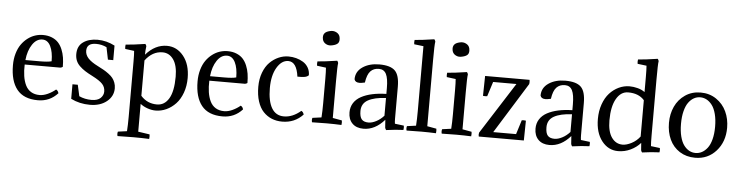

<svg xmlns="http://www.w3.org/2000/svg" viewBox="-57 -1113 6489 1684"><g transform="rotate(5 3187.5 -271.5)"><path d="M460.9 -282.2H147Q145 -226.1 151.9 -181.2Q158.7 -136.2 175.8 -100.8Q192.9 -65.4 224.4 -46.1Q255.9 -26.9 299.8 -26.9Q334 -26.9 372.1 -44.4Q410.2 -62 440.9 -87.9Q450.7 -82 455.1 -76.2Q459.5 -70.3 463.9 -57.1Q394 20 289.1 20Q164.1 20 104.5 -54.4Q44.9 -128.9 44.9 -267.1Q44.9 -323.2 58.8 -370.8Q72.8 -418.5 96.2 -451.7Q119.6 -484.9 150.4 -508.3Q181.2 -531.7 215.3 -543Q249.5 -554.2 285.2 -554.2Q329.1 -554.2 363.5 -540Q397.9 -525.9 419.9 -502Q441.9 -478 456.1 -443.8Q470.2 -409.7 476.1 -372.3Q481.9 -335 481.9 -291Q472.2 -283.7 460.9 -282.2ZM283.2 -514.2Q231.4 -514.2 195.1 -460.2Q158.7 -406.2 149.9 -321.8H273.9Q347.7 -321.8 379.9 -331.1Q379.9 -413.1 355 -463.6Q330.1 -514.2 283.2 -514.2Z M756.8 -23.9Q811 -23.9 836.9 -48.8Q862.8 -73.7 862.8 -106.9Q862.8 -145.5 837.6 -172.9Q812.5 -200.2 746.6 -233.9Q707 -253.9 680.9 -270.8Q654.8 -287.6 632.6 -309.1Q610.4 -330.6 600.1 -356.2Q589.8 -381.8 589.8 -413.1Q589.8 -483.9 639.2 -519Q688.5 -554.2 765.6 -554.2Q844.2 -554.2 917.5 -516.1V-388.2H870.6L848.6 -496.1Q805.2 -517.1 755.9 -517.1Q673.8 -517.1 673.8 -450.2Q673.8 -414.1 700.9 -384Q728 -354 787.6 -324.2Q819.3 -308.1 840.6 -296.1Q861.8 -284.2 885 -266.8Q908.2 -249.5 921.6 -232.7Q935.1 -215.8 943.8 -192.6Q952.6 -169.4 952.6 -143.1Q952.6 -72.8 895.3 -26.4Q837.9 20 746.6 20Q655.8 20 579.6 -18.1V-146H626.5L648.4 -46.9Q698.7 -23.9 756.8 -23.9Z M1332.5 -34.2Q1398.9 -34.2 1437.3 -98.1Q1475.6 -162.1 1475.6 -291Q1475.6 -390.1 1439 -442.1Q1402.3 -494.1 1342.8 -494.1Q1253.9 -494.1 1190.4 -409.2V-98.1Q1246.6 -34.2 1332.5 -34.2ZM1095.7 -391.1Q1095.7 -458 1092.8 -484.9L1013.7 -495.1Q1010.3 -511.2 1013.7 -533.2Q1077.1 -537.6 1185.5 -554.2Q1194.3 -545.4 1195.8 -534.2Q1190.4 -496.1 1190.4 -460Q1272.5 -554.2 1376.5 -554.2Q1463.9 -554.2 1522.7 -481.2Q1581.5 -408.2 1581.5 -288.1Q1581.5 -217.8 1560.1 -158.7Q1538.6 -99.6 1502.4 -61Q1466.3 -22.5 1420.4 -1.2Q1374.5 20 1324.7 20Q1292 20 1255.9 7.8Q1219.7 -4.4 1190.4 -26.9V217.8L1291.5 232.9Q1294.9 249 1291.5 272.9Q1228.5 270 1152.8 270Q1096.7 270 1012.7 272Q1006.8 252.4 1012.7 232.9L1091.8 222.2Q1095.7 167.5 1095.7 95.2Z M2086.4 -282.2H1772.5Q1770.5 -226.1 1777.3 -181.2Q1784.2 -136.2 1801.3 -100.8Q1818.4 -65.4 1849.9 -46.1Q1881.3 -26.9 1925.3 -26.9Q1959.5 -26.9 1997.6 -44.4Q2035.6 -62 2066.4 -87.9Q2076.2 -82 2080.6 -76.2Q2085 -70.3 2089.4 -57.1Q2019.5 20 1914.6 20Q1789.6 20 1730 -54.4Q1670.4 -128.9 1670.4 -267.1Q1670.4 -323.2 1684.3 -370.8Q1698.2 -418.5 1721.7 -451.7Q1745.1 -484.9 1775.9 -508.3Q1806.6 -531.7 1840.8 -543Q1875 -554.2 1910.6 -554.2Q1954.6 -554.2 1989 -540Q2023.4 -525.9 2045.4 -502Q2067.4 -478 2081.5 -443.8Q2095.7 -409.7 2101.6 -372.3Q2107.4 -335 2107.4 -291Q2097.7 -283.7 2086.4 -282.2ZM1908.7 -514.2Q1856.9 -514.2 1820.6 -460.2Q1784.2 -406.2 1775.4 -321.8H1899.4Q1973.1 -321.8 2005.4 -331.1Q2005.4 -413.1 1980.5 -463.6Q1955.6 -514.2 1908.7 -514.2Z M2638.2 -405.8Q2626 -392.6 2603.8 -388.2Q2581.5 -383.8 2539.1 -384.8Q2522 -514.2 2448.2 -514.2Q2389.2 -514.2 2348.1 -444.8Q2307.1 -375.5 2307.1 -264.2Q2307.1 -149.9 2343.3 -88.4Q2379.4 -26.9 2451.2 -26.9Q2527.3 -26.9 2600.1 -88.9Q2609.9 -83 2614.3 -77.1Q2618.7 -71.3 2623 -58.1Q2549.3 20 2439.9 20Q2389.6 20 2347.7 2.9Q2305.7 -14.2 2273.4 -48.3Q2241.2 -82.5 2223.1 -138.2Q2205.1 -193.8 2205.1 -266.1Q2205.1 -335.4 2226.3 -391.6Q2247.6 -447.8 2282.2 -482.4Q2316.9 -517.1 2359.4 -535.6Q2401.9 -554.2 2446.3 -554.2Q2481.4 -554.2 2514.4 -545.4Q2547.4 -536.6 2575.7 -519.3Q2604 -502 2621.1 -472.7Q2638.2 -443.4 2638.2 -405.8Z M2879.9 -372.1V-50.8L2960.9 -36.1Q2964.4 -20 2960.9 3.9Q2897.9 1 2832 1Q2785.6 1 2701.7 2.9Q2695.8 -16.6 2701.7 -36.1L2780.8 -46.9Q2784.7 -101.6 2784.7 -173.8V-387.2Q2784.7 -452.6 2781.7 -484.9L2702.6 -495.1Q2699.2 -510.3 2702.6 -533.2Q2765.6 -537.6 2875 -554.2Q2883.3 -544.4 2884.8 -534.2Q2879.9 -508.3 2879.9 -372.1ZM2733.9 -729Q2726.1 -765.1 2742.7 -784.2Q2755.4 -800.3 2790 -808.1Q2819.3 -815.4 2845 -802.5Q2870.6 -789.6 2877 -764.2Q2884.8 -727.1 2870.1 -709Q2856 -692.4 2819.8 -685.1Q2790 -677.7 2765.4 -690.4Q2740.7 -703.1 2733.9 -729Z M3116.2 -132.8Q3116.2 -81.5 3135 -59.8Q3153.8 -38.1 3195.3 -38.1Q3225.6 -38.1 3262.2 -56.9Q3298.8 -75.7 3329.6 -109.9V-266.1Q3226.6 -260.7 3171.4 -229.5Q3116.2 -198.2 3116.2 -132.8ZM3329.6 -301.8V-353Q3329.6 -437.5 3310.1 -476.3Q3290.5 -515.1 3245.6 -515.1Q3199.7 -515.1 3171.6 -485.6Q3143.6 -456.1 3133.3 -384.8Q3101.6 -377.9 3086.4 -377.9Q3047.9 -377.9 3040.5 -405.8Q3040.5 -474.1 3099.6 -514.2Q3158.7 -554.2 3246.6 -554.2Q3343.3 -554.2 3383.8 -514.6Q3424.3 -475.1 3424.3 -373V-90.8Q3424.3 -66.4 3427.2 -47.9L3506.3 -38.1Q3509.8 -22.9 3506.3 0Q3439.5 2.4 3355.5 14.2Q3347.7 6.3 3345.2 -5.9L3340.3 -75.2Q3257.3 20 3155.3 20Q3092.3 20 3056.9 -15.9Q3021.5 -51.8 3021.5 -112.8Q3021.5 -159.7 3044.4 -195.6Q3067.4 -231.4 3109.1 -253.9Q3150.9 -276.4 3206.1 -288.3Q3261.2 -300.3 3329.6 -301.8Z M3711.9 -633.8V-50.8L3793 -36.1Q3796.4 -20 3793 3.9Q3730 1 3664.1 1Q3618.2 1 3534.2 2.9Q3528.3 -16.6 3534.2 -36.1L3613.3 -46.9Q3617.2 -101.6 3617.2 -173.8V-747.1L3535.2 -756.8Q3531.7 -772 3535.2 -794.9Q3597.2 -799.3 3707 -815.9Q3715.8 -805.7 3717.3 -795.9Q3711.9 -767.6 3711.9 -633.8Z M4022 -372.1V-50.8L4103 -36.1Q4106.4 -20 4103 3.9Q4040 1 3974.1 1Q3927.7 1 3843.8 2.9Q3837.9 -16.6 3843.8 -36.1L3922.9 -46.9Q3926.8 -101.6 3926.8 -173.8V-387.2Q3926.8 -452.6 3923.8 -484.9L3844.7 -495.1Q3841.3 -510.3 3844.7 -533.2Q3907.7 -537.6 4017.1 -554.2Q4025.4 -544.4 4026.9 -534.2Q4022 -508.3 4022 -372.1ZM3876 -729Q3868.2 -765.1 3884.8 -784.2Q3897.5 -800.3 3932.1 -808.1Q3961.4 -815.4 3987.1 -802.5Q4012.7 -789.6 4019 -764.2Q4026.9 -727.1 4012.2 -709Q3998 -692.4 3961.9 -685.1Q3932.1 -677.7 3907.5 -690.4Q3882.8 -703.1 3876 -729Z M4169.4 -34.2 4458.5 -487.8H4253.4L4212.4 -358.9Q4197.8 -355.5 4175.3 -358.9L4178.7 -534.2H4570.3Q4573.7 -513.2 4570.3 -497.1L4292.5 -49.8H4493.7L4532.7 -174.8Q4547.4 -178.2 4569.3 -174.8L4566.4 0H4169.4Q4165 -15.1 4169.4 -34.2Z M4753.9 -132.8Q4753.9 -81.5 4772.7 -59.8Q4791.5 -38.1 4833 -38.1Q4863.3 -38.1 4899.9 -56.9Q4936.5 -75.7 4967.3 -109.9V-266.1Q4864.3 -260.7 4809.1 -229.5Q4753.9 -198.2 4753.9 -132.8ZM4967.3 -301.8V-353Q4967.3 -437.5 4947.8 -476.3Q4928.2 -515.1 4883.3 -515.1Q4837.4 -515.1 4809.3 -485.6Q4781.2 -456.1 4771 -384.8Q4739.3 -377.9 4724.1 -377.9Q4685.5 -377.9 4678.2 -405.8Q4678.2 -474.1 4737.3 -514.2Q4796.4 -554.2 4884.3 -554.2Q4981 -554.2 5021.5 -514.6Q5062 -475.1 5062 -373V-90.8Q5062 -66.4 5064.9 -47.9L5144 -38.1Q5147.5 -22.9 5144 0Q5077.1 2.4 4993.2 14.2Q4985.4 6.3 4982.9 -5.9L4978 -75.2Q4895 20 4793 20Q4730 20 4694.6 -15.9Q4659.2 -51.8 4659.2 -112.8Q4659.2 -159.7 4682.1 -195.6Q4705.1 -231.4 4746.8 -253.9Q4788.6 -276.4 4843.8 -288.3Q4898.9 -300.3 4967.3 -301.8Z M5678.7 -142.1Q5678.7 -74.7 5681.6 -47.9L5760.7 -38.1Q5764.2 -22 5760.7 0Q5692.4 2.4 5608.9 14.2Q5601.1 6.3 5598.6 -4.9L5593.8 -68.8Q5558.6 -28.3 5506.8 -3.7Q5455.1 21 5397.9 21Q5310.5 21 5253.7 -51.8Q5196.8 -124.5 5196.8 -245.1Q5196.8 -315.4 5217.8 -374.8Q5238.8 -434.1 5273.9 -472.7Q5309.1 -511.2 5354.5 -532.7Q5399.9 -554.2 5449.7 -554.2Q5484.4 -554.2 5521.2 -544.4Q5558.1 -534.7 5584 -515.1V-648.9Q5584 -714.8 5581.1 -747.1L5502 -756.8Q5498.5 -772 5502 -794.9Q5564 -799.3 5673.8 -815.9Q5682.1 -806.2 5683.6 -795.9Q5678.7 -770 5678.7 -633.8ZM5441.9 -500Q5377 -500 5337.9 -431.6Q5298.8 -363.3 5298.8 -242.2Q5298.8 -143.1 5335.4 -91.1Q5372.1 -39.1 5431.6 -39.1Q5467.3 -39.1 5510.7 -61.8Q5554.2 -84.5 5584 -124V-443.8Q5534.7 -500 5441.9 -500Z M5820.8 -266.1Q5820.8 -343.8 5850.6 -408.7Q5880.4 -473.6 5939.2 -513.9Q5998 -554.2 6075.7 -554.2Q6153.3 -554.2 6212.9 -513.9Q6272.5 -473.6 6302.7 -408.7Q6333 -343.8 6333 -266.1Q6333 -142.6 6260.3 -61.3Q6187.5 20 6075.7 20Q5997.6 20 5939.2 -17.3Q5880.9 -54.7 5850.8 -119.1Q5820.8 -183.6 5820.8 -266.1ZM5939.2 -377.9Q5926.8 -329.1 5926.8 -266.1Q5926.8 -203.1 5939.2 -154.8Q5951.7 -106.4 5972.9 -78.1Q5994.1 -49.8 6020 -35.9Q6045.9 -22 6075.7 -22Q6105.5 -22 6131.6 -35.9Q6157.7 -49.8 6179.7 -78.1Q6201.7 -106.4 6214.4 -154.8Q6227.1 -203.1 6227.1 -266.1Q6227.1 -329.1 6214.4 -377.9Q6201.7 -426.8 6179.9 -455.3Q6158.2 -483.9 6131.8 -498Q6105.5 -512.2 6075.7 -512.2Q6045.9 -512.2 6020 -498Q5994.1 -483.9 5972.9 -455.3Q5951.7 -426.8 5939.2 -377.9Z"/></g></svg>

Font: Adamina
Style: Regular
Weight: 400
Designer: Cyreal (www.cyreal.org)
Foundry: Cyreal (www.cyreal.org)
Version: Version 1.010